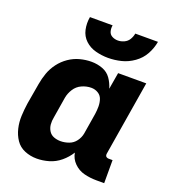

<svg xmlns="http://www.w3.org/2000/svg" viewBox="-137 -845 850 955"><g transform="rotate(20 288.0 -368.0)"><path d="M166 8Q198 8 230.5 -1.5Q263 -11 290 -33.5Q317 -56 335 -85Q340 -54 363 -31Q386 -8 417.5 0Q449 8 483 8H524V-114H503Q498 -114 493 -116.5Q488 -119 486.5 -124Q485 -129 486 -135L551 -530H402L387 -442Q379 -470 362.5 -493.5Q346 -517 318 -527.5Q290 -538 259 -538Q229 -538 198.5 -530Q168 -522 141 -503.5Q114 -485 94.5 -459Q75 -433 64.5 -403.5Q54 -374 49 -344L30 -234Q25 -200 23.5 -166.5Q22 -133 29.5 -101Q37 -69 54.5 -43Q72 -17 102 -4.5Q132 8 166 8ZM248 -114Q229 -114 212 -120.5Q195 -127 185.5 -142.5Q176 -158 174.5 -176.5Q173 -195 177 -214L195 -324Q199 -348 213.5 -371Q228 -394 252.5 -405Q277 -416 302 -416Q322 -416 338.5 -406Q355 -396 361 -378Q367 -360 367 -340Q367 -320 364 -300L346 -190Q342 -168 328 -149Q314 -130 292 -122Q270 -114 248 -114ZM328 -584Q363 -584 397.5 -592.5Q432 -601 463 -623Q494 -645 511.5 -677Q529 -709 535 -744H415Q412 -727 403 -712Q394 -697 377.5 -689.5Q361 -682 345 -682Q328 -682 314 -689.5Q300 -697 296 -712.5Q292 -728 295 -744H175Q169 -710 176 -677.5Q183 -645 206.5 -623Q230 -601 262.5 -592.5Q295 -584 328 -584Z"/></g></svg>

Font: Iosevka Sparkle Heavy
Style: Italic
Weight: 900
Italic angle: -9°
Designer: Belleve Invis
Foundry: Belleve Invis
Version: Version 4.5.0; ttfautohint (v1.8.3)